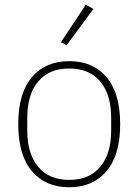

<svg xmlns="http://www.w3.org/2000/svg" viewBox="-20 -778 584 810"><path d="M272 12Q172 12 114.5 -56Q57 -124 57 -254Q57 -385 114.5 -452.5Q172 -520 272 -520Q372 -520 429.5 -452.5Q487 -385 487 -254Q487 -124 429.5 -56Q372 12 272 12ZM272 -19Q357 -19 403 -74.5Q449 -130 449 -227V-281Q449 -379 403 -434Q357 -489 272 -489Q187 -489 141 -434Q95 -379 95 -281V-227Q95 -130 141 -74.5Q187 -19 272 -19ZM261 -587 237 -600 342 -758 374 -740Z"/></svg>

Font: IBM Plex Sans Hebrew ExtraLight
Style: Regular
Weight: 200
Designer: Mike Abbink, Paul van der Laan, Pieter van Rosmalen, Yanek Iontef
Foundry: Bold Monday
Version: Version 1.2